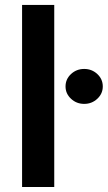

<svg xmlns="http://www.w3.org/2000/svg" viewBox="-20 -747 431 767"><path d="M196.7 -727.3V0H68.2V-727.3ZM316.4 -332Q285.5 -332 263.7 -352.5Q241.8 -372.9 241.8 -401.6Q241.8 -430.8 263.7 -451.2Q285.5 -471.6 316.4 -471.6Q346.9 -471.6 368.8 -451.2Q390.6 -430.8 390.6 -401.6Q390.6 -372.9 368.8 -352.5Q346.9 -332 316.4 -332Z"/></svg>

Font: Inter Zeller Semi Bold
Style: Regular
Weight: 600
Designer: Rasmus Andersson; Joe Bland
Foundry: zeller
Version: Version 3.015;git-dec3a8cb1